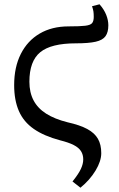

<svg xmlns="http://www.w3.org/2000/svg" viewBox="-20 -645 555 895"><path d="M355 230 318 201Q346 166 357 142.5Q368 119 368 98Q368 76 357.5 59.5Q347 43 323.5 31Q300 19 260 9Q185 -11 137.5 -44Q90 -77 68 -127.5Q46 -178 46 -248Q46 -332 77 -393.5Q108 -455 165 -488.5Q222 -522 300 -522Q353 -522 377.5 -525Q402 -528 409.5 -537.5Q417 -547 417 -566Q417 -581 415.5 -591.5Q414 -602 409 -616L444 -625Q465 -601 475 -576Q485 -551 485 -527Q485 -495 472 -476.5Q459 -458 426 -450.5Q393 -443 334 -443Q218 -443 167.5 -401.5Q117 -360 117 -264Q117 -214 136.5 -177Q156 -140 195.5 -115Q235 -90 295 -75Q353 -62 387 -43.5Q421 -25 436.5 2Q452 29 452 69Q452 106 425.5 150Q399 194 355 230Z"/></svg>

Font: Literata 18pt
Style: Regular
Weight: 400
Designer: Latin by Veronika Burian and Jose Scaglione. Greek by Irene Vlachou. Cyrillic by Vera Evstafieva.
Foundry: TypeTogether
Version: Version 3.103;gftools[0.9.29]